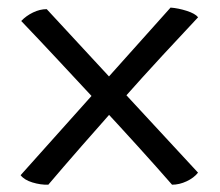

<svg xmlns="http://www.w3.org/2000/svg" viewBox="-20 -516 590 516"><path d="M442.4 -19.6Q401.2 -66.8 350.2 -123.1Q299.2 -179.4 244.2 -238.5Q189.2 -297.6 136.1 -354.6Q83 -411.6 37 -459.6Q50.4 -473.6 68.8 -482.5Q87.2 -491.4 105.6 -491.4L512.2 -52Q501.2 -38 481.6 -28.8Q462 -19.6 442.4 -19.6ZM109.8 -19.6Q89 -19 67.1 -25.7Q45.2 -32.4 35.4 -45.2L438.4 -495.6Q459.4 -494 481.9 -486.8Q504.4 -479.6 512.4 -469.6Q470.2 -424.8 416.8 -367Q363.4 -309.2 307.6 -246.3Q251.8 -183.4 200.3 -124.5Q148.8 -65.6 109.8 -19.6Z"/></svg>

Font: Vollkorn
Style: Regular
Weight: 400
Designer: Friedrich Althausen
Foundry: Friedrich Althausen
Version: Version 4.104